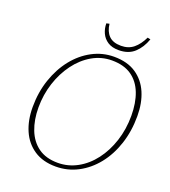

<svg xmlns="http://www.w3.org/2000/svg" viewBox="-155 -971 973 1097"><g transform="rotate(20 331.5 -422.0)"><path d="M310 14Q232 14 178.5 -21.5Q125 -57 98 -119Q71 -181 71 -261Q71 -351 97.5 -429Q124 -507 170.5 -565.5Q217 -624 279 -657Q341 -690 411 -690Q492 -690 545 -654.5Q598 -619 624.5 -557.5Q651 -496 651 -416Q651 -324 625 -245.5Q599 -167 552.5 -109Q506 -51 444 -18.5Q382 14 310 14ZM314 -10Q377 -10 432.5 -40.5Q488 -71 529.5 -125.5Q571 -180 594.5 -252Q618 -324 618 -406Q618 -484 595.5 -542.5Q573 -601 526.5 -633.5Q480 -666 407 -666Q343 -666 287.5 -634Q232 -602 190.5 -546Q149 -490 126 -419Q103 -348 103 -270Q103 -195 126 -136Q149 -77 195.5 -43.5Q242 -10 314 -10ZM421 -734Q380 -734 354 -751Q328 -768 315.5 -795.5Q303 -823 303 -854L321 -858Q326 -813 351 -787.5Q376 -762 425 -762Q470 -762 500.5 -787Q531 -812 553 -858L571 -854Q552 -800 516 -767Q480 -734 421 -734Z"/></g></svg>

Font: Source Serif 4 SmText ExtraLight
Style: Italic
Weight: 200
Italic angle: -12°
Designer: Frank Grießhammer
Foundry: Adobe
Version: Version 4.005;hotconv 1.1.0;makeotfexe 2.6.0